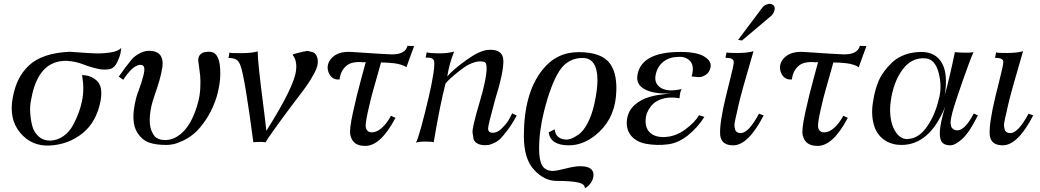

<svg xmlns="http://www.w3.org/2000/svg" viewBox="-20 -756 5525 1020"><path d="M624 -502Q623 -491 620.5 -475Q618 -459 604 -428.5Q590 -398 570 -391Q558 -387 543.5 -386.5Q529 -386 517 -387.5Q505 -389 489 -393Q473 -397 464.5 -399.5Q456 -402 443 -406.5Q430 -411 428 -412Q379 -431 339 -432V-433Q257 -435 210 -382Q163 -329 146 -229Q138 -196 140.5 -157Q143 -118 152 -85Q161 -52 186.5 -30Q212 -8 249 -9Q287 -11 318.5 -34Q350 -57 369 -93Q388 -129 399 -160Q410 -191 416 -221Q429 -283 416 -357Q437 -357 456 -350.5Q475 -344 492.5 -329Q510 -314 515.5 -288.5Q521 -263 515 -224Q494 -109 419 -48.5Q344 12 244 17Q148 22 87 -51Q26 -124 48 -239Q58 -292 78 -333Q98 -374 133 -407.5Q168 -441 223 -459.5Q278 -478 352 -481Q357 -481 400.5 -477.5Q444 -474 484.5 -472.5Q525 -471 567.5 -477.5Q610 -484 624 -502Z M1123 -218Q1101 -159 1070 -114.5Q1039 -70 1011 -46.5Q983 -23 952 -8.5Q921 6 901 10Q881 14 863 14Q807 14 771 1Q735 -12 711 -49Q671 -108 703 -234Q706 -247 715 -271Q724 -295 730.5 -315.5Q737 -336 742.5 -357.5Q748 -379 746.5 -393Q745 -407 735 -410Q723 -414 708 -407.5Q693 -401 680.5 -389Q668 -377 657.5 -364Q647 -351 641 -342L635 -332L611 -349Q647 -401 681 -442Q697 -460 726.5 -475Q756 -490 790 -485Q822 -480 835 -457.5Q848 -435 842.5 -399Q837 -363 827 -329Q817 -295 802.5 -253Q788 -211 784 -191Q765 -100 788 -54Q796 -39 802 -31.5Q808 -24 822.5 -18Q837 -12 860 -12Q914 -13 960 -63.5Q1006 -114 1033 -215Q1042 -249 1044 -288Q1046 -327 1043.5 -353Q1041 -379 1037 -405Q1033 -431 1033 -435Q1033 -466 1060 -477Q1069 -480 1084.5 -481Q1100 -482 1115 -476Q1141 -461 1147.5 -411.5Q1154 -362 1146 -310Q1138 -258 1123 -218Z M1668 -419Q1666 -397 1647 -362Q1628 -327 1608 -299Q1588 -271 1548 -219Q1537 -205 1532 -198Q1406 -29 1391 0H1389Q1387 0 1384.5 -0.5Q1382 -1 1378 -1.5Q1374 -2 1369.5 -2Q1365 -2 1360 -2Q1337 -2 1326 0Q1279 -355 1257 -409Q1248 -434 1232.5 -441Q1217 -448 1194 -448L1199 -477Q1204 -473 1261.5 -473.5Q1319 -474 1349 -483Q1349 -452 1356.5 -381.5Q1364 -311 1377 -210.5Q1390 -110 1395 -61Q1546 -300 1553 -385Q1555 -402 1553.5 -415Q1552 -428 1549 -437.5Q1546 -447 1542 -453.5Q1538 -460 1536 -463L1534 -466L1545 -470Q1556 -473 1573.5 -477.5Q1591 -482 1605 -484Q1608 -487 1619 -484.5Q1630 -482 1642 -478.5Q1654 -475 1662 -459Q1670 -443 1668 -419Z M2180 -511Q2177 -504 2173 -492Q2169 -480 2159.5 -455.5Q2150 -431 2145 -415L2139 -399Q2128 -407 2109.5 -412.5Q2091 -418 2073.5 -420Q2056 -422 2040 -423Q2024 -424 2014 -424H2004Q2004 -423 1993 -384Q1982 -345 1966 -289Q1950 -233 1943 -200Q1920 -105 1923 -82Q1927 -55 1952 -53Q1978 -51 2006 -74.5Q2034 -98 2057 -141L2081 -130Q2001 22 1918 19Q1853 19 1841 -40Q1835 -67 1855 -158.5Q1875 -250 1899 -337.5Q1923 -425 1923 -426Q1913 -424 1897.5 -426Q1882 -428 1859.5 -424Q1837 -420 1822 -408Q1789 -381 1784 -334Q1744 -330 1727 -368Q1710 -408 1738 -443Q1772 -485 1849 -480Q2022 -468 2062 -467Q2134 -467 2145 -513L2154 -512Q2163 -512 2171 -512Z M2725 -142Q2700 -96 2675 -63Q2650 -30 2635 -16Q2620 -2 2599.5 6Q2579 14 2576.5 14Q2574 14 2560 15Q2543 17 2523 9.5Q2503 2 2496 -16Q2492 -37 2490.5 -50.5Q2489 -64 2496.5 -96.5Q2504 -129 2510 -150.5Q2516 -172 2527 -209.5Q2538 -247 2544 -270Q2582 -420 2552 -427Q2530 -434 2500.5 -425Q2471 -416 2445 -397.5Q2419 -379 2396.5 -360Q2374 -341 2360 -327L2347 -313Q2318 -202 2284 0Q2274 -4 2239.5 -4Q2205 -4 2190 2Q2210 -38 2259 -246Q2293 -396 2286 -431Q2282 -452 2241 -450L2247 -478Q2262 -473 2309 -472.5Q2356 -472 2393 -482V-483Q2367 -419 2356 -350Q2388 -387 2457.5 -437Q2527 -487 2572 -491Q2651 -497 2654 -436.5Q2657 -376 2609 -222Q2608 -219 2608 -218Q2573 -91 2573 -73Q2573 -53 2593 -51Q2597 -51 2601 -51Q2623 -51 2647.5 -75.5Q2672 -100 2683 -119.5Q2694 -139 2701 -154Z M3252 -241Q3239 -113 3141 -36Q3075 16 3002 16Q2904 16 2895 -53L2927 -69V-68Q2932 -21 2980 -15Q2994 -13 3011.5 -18.5Q3029 -24 3053.5 -41Q3078 -58 3101 -100.5Q3124 -143 3138 -206Q3154 -281 3154 -329Q3154 -448 3075 -448Q2996 -448 2951.5 -379Q2907 -310 2870 -164Q2844 -60 2844 35Q2844 96 2861 124Q2878 152 2917 152Q2936 152 2984.5 139.5Q3033 127 3062 127Q3133 127 3133 173Q3133 193 3120.5 213Q3108 233 3087 244Q3088 221 3049.5 213Q3011 205 2936 205Q2872 205 2818 147Q2763 89 2763 -33Q2763 -261 2861 -384Q2935 -479 3054 -479Q3175 -479 3219.5 -419.5Q3264 -360 3252 -241Z M3754 -395Q3748 -370 3728 -357.5Q3708 -345 3688.5 -346.5Q3669 -348 3653 -350L3654 -349Q3670 -403 3648 -429.5Q3626 -456 3585 -454Q3535 -453 3504 -428Q3473 -403 3464 -362Q3455 -324 3476 -301.5Q3497 -279 3535 -276Q3569 -275 3601 -283Q3592 -268 3590 -234Q3550 -241 3515 -235Q3462 -224 3436.5 -189.5Q3411 -155 3410 -122Q3407 -75 3434 -50.5Q3461 -26 3512 -28Q3571 -31 3621.5 -69Q3672 -107 3694 -144L3722 -135Q3686 -78 3634 -36.5Q3582 5 3526 11Q3471 18 3415.5 8.5Q3360 -1 3332 -36Q3305 -70 3310.5 -118Q3316 -166 3351 -198Q3368 -213 3388 -224Q3408 -235 3432 -241.5Q3456 -248 3470.5 -250.5Q3485 -253 3512 -256Q3539 -259 3544 -260Q3457 -255 3406.5 -281Q3356 -307 3367 -361Q3390 -480 3595 -480Q3684 -480 3723.5 -454.5Q3763 -429 3754 -395Z M4091 -726Q4099 -715 4093.5 -698Q4088 -681 4075 -670L3922 -541L3901 -544L4031 -717Q4042 -730 4060 -734.5Q4078 -739 4091 -726ZM4037 -143Q3955 16 3875 16Q3812 16 3806 -38Q3801 -98 3837 -247Q3842 -267 3854.5 -317Q3867 -367 3873 -394Q3879 -421 3878 -430Q3875 -449 3834 -449L3840 -478Q3845 -474 3899.5 -474.5Q3954 -475 3983 -484Q3917 -260 3902 -192Q3900 -180 3895.5 -161.5Q3891 -143 3888.5 -132Q3886 -121 3883.5 -107Q3881 -93 3882 -84.5Q3883 -76 3885.5 -67.5Q3888 -59 3894.5 -54.5Q3901 -50 3912 -49Q3936 -48 3961 -75.5Q3986 -103 4012 -152Z M4583 -511Q4580 -504 4576 -492Q4572 -480 4562.5 -455.5Q4553 -431 4548 -415L4542 -399Q4531 -407 4512.5 -412.5Q4494 -418 4476.5 -420Q4459 -422 4443 -423Q4427 -424 4417 -424H4407Q4407 -423 4396 -384Q4385 -345 4369 -289Q4353 -233 4346 -200Q4323 -105 4326 -82Q4330 -55 4355 -53Q4381 -51 4409 -74.5Q4437 -98 4460 -141L4484 -130Q4404 22 4321 19Q4256 19 4244 -40Q4238 -67 4258 -158.5Q4278 -250 4302 -337.5Q4326 -425 4326 -426Q4316 -424 4300.5 -426Q4285 -428 4262.5 -424Q4240 -420 4225 -408Q4192 -381 4187 -334Q4147 -330 4130 -368Q4113 -408 4141 -443Q4175 -485 4252 -480Q4425 -468 4465 -467Q4537 -467 4548 -513L4557 -512Q4566 -512 4574 -512Z M5175 -143Q5131 -54 5093 -19Q5055 16 5028 16Q4984 16 4976 -19Q4963 -64 5001 -188Q4918 14 4769 14Q4719 14 4682 -10Q4645 -34 4628 -76Q4604 -141 4619 -221Q4628 -281 4649 -329Q4670 -377 4720 -425Q4781 -480 4877 -480Q4951 -479 4984 -421Q5017 -363 4999 -250Q5027 -353 5053 -480L5052 -479Q5125 -473 5152 -479Q5137 -448 5096 -331.5Q5055 -215 5039 -157Q5039 -156 5037 -147.5Q5035 -139 5034 -135Q5033 -131 5031.5 -121.5Q5030 -112 5030 -106.5Q5030 -101 5031 -93Q5032 -85 5034.5 -80.5Q5037 -76 5042.5 -71.5Q5048 -67 5055 -65Q5101 -52 5153 -153ZM4967 -228Q4986 -293 4967 -367.5Q4948 -442 4897 -446Q4823 -452 4774.5 -386Q4726 -320 4712 -218Q4705 -170 4712.5 -124Q4720 -78 4744 -47Q4768 -16 4804 -17V-18Q4860 -20 4903.5 -81.5Q4947 -143 4967 -228Z M5469 -143Q5387 16 5307 16Q5244 16 5238 -38Q5233 -98 5269 -247Q5274 -267 5286.5 -317Q5299 -367 5305 -394Q5311 -421 5310 -430Q5307 -449 5266 -449L5272 -478Q5277 -474 5331.5 -474.5Q5386 -475 5415 -484Q5349 -260 5334 -192Q5332 -180 5327.5 -161.5Q5323 -143 5320.5 -132Q5318 -121 5315.5 -107Q5313 -93 5314 -84.5Q5315 -76 5317.5 -67.5Q5320 -59 5326.5 -54.5Q5333 -50 5344 -49Q5368 -48 5393 -75.5Q5418 -103 5444 -152Z"/></svg>

Font: GFS Artemisia
Style: Italic
Weight: 400
Italic angle: -12°
Designer: Takis Katsoulidis and George D. Matthiopoulos
Foundry: George Matthiopoulos and Takis Katsoulidis
Version: Version 1.0